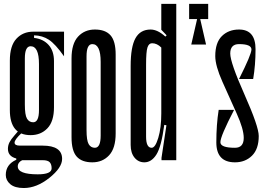

<svg xmlns="http://www.w3.org/2000/svg" viewBox="-20 -831 1381 996"><path d="M138.9 -591.1Q108.9 -591.1 108.9 -527.8V-288.9Q108.9 -234.4 120 -215.6Q131.1 -196.7 152.2 -196.7Q182.2 -196.7 182.2 -260V-498.9Q182.2 -591.1 138.9 -591.1ZM260 -514.4V-274.4Q260 -201.1 226.1 -165.6Q192.2 -130 138.9 -130Q31.1 -130 31.1 -260V-516.7Q31.1 -593.3 65 -630Q98.9 -666.7 152.2 -666.7H312.2V-538.9Q266.7 -603.3 233.3 -625Q200 -646.7 156.7 -647.8V-634.4Q204.4 -628.9 232.2 -597.8Q260 -566.7 260 -514.4ZM74.4 -151.1 91.1 -140Q55.6 -106.7 55.6 -91.1Q55.6 -75.6 83.3 -75.6H201.1Q302.2 -75.6 302.2 -6.7Q302.2 38.9 236.1 91.7Q170 144.4 103.3 144.4Q56.7 144.4 33.3 124.4Q10 104.4 10 76.7Q10 22.2 64.4 -2.2L102.2 -3.3Q72.2 8.9 72.2 32.2Q72.2 73.3 175.6 73.3Q247.8 73.3 247.8 42.2Q247.8 21.1 237.8 10.6Q227.8 0 201.1 0H95.6L64.4 -2.2V-8.9Q21.1 -20 21.1 -58.9Q21.1 -76.7 28.9 -92.2Q36.7 -107.8 54.4 -127.8Q72.2 -147.8 74.4 -151.1Z M458.9 -602.2Q428.9 -602.2 428.9 -538.9V-156.7Q428.9 -102.2 440 -83.3Q451.1 -64.4 472.2 -64.4Q502.2 -64.4 502.2 -127.8V-510Q502.2 -602.2 458.9 -602.2ZM458.9 11.1Q404.4 11.1 377.8 -18.9Q351.1 -48.9 351.1 -118.9V-527.8Q351.1 -604.4 385 -641.1Q418.9 -677.8 472.2 -677.8Q526.7 -677.8 553.3 -647.8Q580 -617.8 580 -547.8V-138.9Q580 -62.2 546.1 -25.6Q512.2 11.1 458.9 11.1Z M737.8 -495.6V-122.2Q737.8 -64.4 766.7 -64.4Q785.6 -64.4 801.1 -116.1Q816.7 -167.8 816.7 -242.2V-584.4Q794.4 -606.7 768.9 -606.7Q752.2 -606.7 745 -585Q737.8 -563.3 737.8 -495.6ZM657.8 -78.9V-488.9Q657.8 -587.8 682.8 -632.8Q707.8 -677.8 761.1 -677.8Q797.8 -677.8 837.8 -641.1L844.4 -647.8L816.7 -676.7V-811.1H894.4V0H817.8V-12.2L843.3 -181.1L832.2 -183.3Q816.7 -68.9 791.1 -28.9Q765.6 11.1 728.9 11.1Q697.8 11.1 677.8 -13.3Q657.8 -37.8 657.8 -78.9Z M961.1 -811.1V-732.2H1060V-811.1ZM1017.8 -735.6H1003.3L972.2 -600H1048.9Z M1322.2 -125.6Q1322.2 -57.8 1287.2 -23.3Q1252.2 11.1 1198.9 11.1Q1102.2 11.1 1102.2 -92.2Q1102.2 -184.4 1114.4 -261.1H1194.4Q1123.3 -124.4 1123.3 -93.3Q1123.3 -64.4 1198.9 -64.4Q1244.4 -64.4 1244.4 -115.6Q1244.4 -161.1 1207.8 -242.2Q1171.1 -323.3 1133.9 -406.7Q1096.7 -490 1096.7 -540Q1096.7 -610 1131.1 -643.9Q1165.6 -677.8 1220 -677.8Q1305.6 -677.8 1305.6 -575.6Q1305.6 -493.3 1293.3 -421.1H1220Q1284.4 -548.9 1284.4 -574.4Q1284.4 -602.2 1220 -602.2Q1174.4 -602.2 1174.4 -553.3Q1174.4 -506.7 1248.3 -340.6Q1322.2 -174.4 1322.2 -125.6Z"/></svg>

Font: Le Murmure
Style: Regular
Weight: 600
Width: 2
Designer: Jeremy Landes, Alexander Slobzheninov (Cyrillic)
Foundry: Velvetyne Type Foundry
Version: Version 1.0